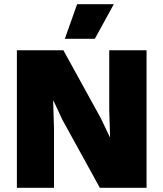

<svg xmlns="http://www.w3.org/2000/svg" viewBox="-20 -901 784 921"><path d="M683 0H459L279 -327L237 -417H235L239 -286V0H61V-660H284L464 -333L507 -243H508L504 -374V-660H683ZM526 -881 435 -715H291L350 -881Z"/></svg>

Font: Work Sans ExtraBold
Style: Regular
Weight: 800
Designer: Wei Huang
Foundry: Wei Huang
Version: Version 1.500